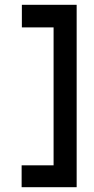

<svg xmlns="http://www.w3.org/2000/svg" viewBox="-20 -690 390 799"><path d="M299 89H70V-2H203V-576H71V-670H299Z"/></svg>

Font: Inconsolata ExtraCondensed ExtraBold
Style: Regular
Weight: 800
Width: 2
Monospace: yes
Designer: Raph Levien, Cyreal, Brenton Simpson
Foundry: Raph Levien, Cyreal, Google
Version: Version 3.001; ttfautohint (v1.8.2.53-6de2)